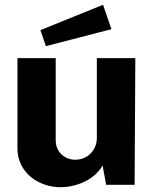

<svg xmlns="http://www.w3.org/2000/svg" viewBox="-20 -773 652 803"><path d="M411 -753 149 -647 172 -580 446 -651ZM295 -105C249 -105 213 -139 213 -186V-530H53V-152C53 -50 143 10 233 10C292 10 372 -16 409 -81L424 0H543L546 -530H385V-195C385 -147 348 -105 295 -105Z"/></svg>

Font: 18Franklin
Style: Bold
Weight: 700
Designer: Pablo Impallari, Rodrigo Fuenzalida (Modified by Dan O. Williams)
Version: Version 0.025;PS 000.025;hotconv 1.0.88;makeotf.lib2.5.64775